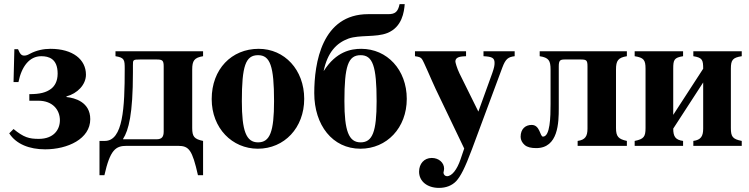

<svg xmlns="http://www.w3.org/2000/svg" viewBox="-20 -711 3649 936"><path d="M46 -311H70C85 -386 123 -437 181 -437C218 -437 261 -425 261 -352C261 -314 246 -291 229 -278C205 -260 175 -252 123 -252V-220H167C238 -220 272 -174 272 -125C272 -79 242 -34 169 -34C122 -34 96 -41 46 -82L25 -61C59 -8 124 17 200 17C310 17 420 -34 420 -130C420 -214 344 -234 304 -238V-241C357 -255 399 -298 399 -347C399 -421 335 -473 226 -473C193 -473 158 -466 126 -449C115 -443 108 -440 98 -440C85 -440 78 -447 68 -471H50Z M628 -393C628 -419 628 -421 663 -421H744C772 -421 778 -416 778 -387V-70C778 -44 769 -32 743 -32H580V-34C607 -76 628 -154 628 -358ZM465 -24V143H489C517 19 544 0 597 0H848C901 0 917 19 945 143H970V-24C927 -33 917 -45 917 -87V-372C917 -415 927 -430 970 -437V-461H543V-437C587 -430 588 -419 588 -375C588 -185 580 -24 491 -24Z M1238 -442C1297 -442 1316 -389 1316 -218C1316 -69 1296 -17 1238 -17C1180 -17 1159 -73 1159 -218C1159 -389 1177 -442 1238 -442ZM1241 -473C1109 -473 1012 -374 1012 -228C1012 -86 1112 14 1237 14C1366 14 1463 -88 1463 -229C1463 -371 1367 -473 1241 -473Z M1738 -442C1797 -442 1816 -389 1816 -218C1816 -69 1796 -17 1738 -17C1680 -17 1659 -73 1659 -218C1659 -389 1677 -442 1738 -442ZM1928 -691C1920 -653 1906 -642 1873 -642H1775C1549 -642 1512 -404 1512 -257C1512 -101 1601 14 1737 14C1866 14 1963 -88 1963 -229C1963 -371 1867 -473 1741 -473C1691 -473 1619 -460 1559 -366H1558C1577 -455 1619 -501 1679 -523C1733 -542 1813 -528 1868 -550C1941 -579 1950 -654 1953 -691Z M2489 -461H2337V-437C2380 -435 2391 -428 2391 -404C2391 -392 2389 -381 2380 -355L2312 -167L2220 -353C2207 -380 2200 -407 2200 -411C2200 -426 2211 -434 2236 -436L2252 -437V-461H2003V-437C2025 -434 2031 -431 2037 -423C2046 -411 2081 -326 2104 -277L2243 13L2225 66C2208 116 2183 148 2159 148C2150 148 2142 140 2142 131C2142 131 2142 128 2143 125C2144 120 2145 115 2145 111C2145 82 2119 59 2085 59C2047 59 2023 88 2023 126C2023 173 2063 205 2120 205C2154 205 2183 194 2204 172C2225 149 2246 110 2281 16L2429 -382C2445 -425 2458 -433 2489 -437Z M2611 -461V-437C2655 -430 2664 -416 2664 -372V-204C2664 -141 2662 -45 2627 -45C2612 -45 2613 -102 2572 -102C2542 -102 2518 -83 2518 -44C2518 -30 2525 -15 2538 -4C2551 7 2570 11 2594 11C2702 11 2704 -114 2704 -184V-387C2704 -416 2710 -421 2733 -421H2812C2840 -421 2844 -416 2844 -387V-84C2844 -47 2833 -29 2796 -24V0H3036V-24C2995 -33 2983 -45 2983 -87V-372C2983 -415 2993 -430 3036 -437V-461Z M3408 -84C3408 -47 3397 -29 3360 -24V0H3596V-24C3551 -33 3543 -45 3543 -87V-376C3543 -419 3552 -430 3596 -437V-461H3360V-437C3404 -430 3408 -419 3408 -376L3262 -151V-376C3262 -419 3266 -430 3310 -437V-461H3074V-437C3118 -430 3127 -419 3127 -376V-87C3127 -45 3119 -33 3074 -24V0H3310V-24C3273 -29 3262 -45 3262 -84L3408 -309Z"/></svg>

Font: XITS Math
Style: Bold
Weight: 700
Designer: MicroPress Inc., with final additions and corrections provided by Coen Hoffman, Elsevier (retired)
Version: Version 1.302